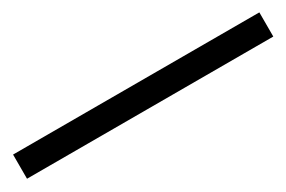

<svg xmlns="http://www.w3.org/2000/svg" viewBox="-8 -155 607 408"><g transform="rotate(-30 296.0 48.5)"><path d="M-5.7 77.9V18.6H598.6V77.9Z"/></g></svg>

Font: Noto Serif KR
Style: Regular
Weight: 200
Designer: Ryoko NISHIZUKA 西塚涼子 (kana & ideographs); Frank Grießhammer (Latin, Greek & Cyrillic); Wenlong ZHANG 张文龙 (bopomofo); San
Foundry: Adobe
Version: Version 2.001;hotconv 1.1.0;makeotfexe 2.6.0